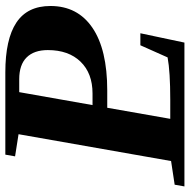

<svg xmlns="http://www.w3.org/2000/svg" viewBox="-16 -678 695 702"><g transform="rotate(90 331.0 -327.5)"><path d="M545.9 0H245.1Q124 0 63.2 -40.3Q2.4 -80.6 2.4 -165Q2.4 -264.2 82 -318.4Q161.6 -372.6 311 -372.6H374.5L415 -603H345.2Q242.7 -603 190.4 -593.3L146 -493.7H102.1L136.2 -654.8H662.1L655.8 -619.1L569.3 -606L471.2 -48.3L552.2 -35.6ZM317.4 -50.8 364.7 -318.8H322.3Q248.5 -318.8 206.1 -275.1Q163.6 -231.4 163.6 -155.3Q163.6 -105 190.4 -77.9Q217.3 -50.8 270 -50.8Z"/></g></svg>

Font: Tinos
Style: Bold Italic
Weight: 700
Italic angle: -16.333°
Designer: Steve Matteson
Foundry: Monotype Imaging Inc.
Version: Version 1.23